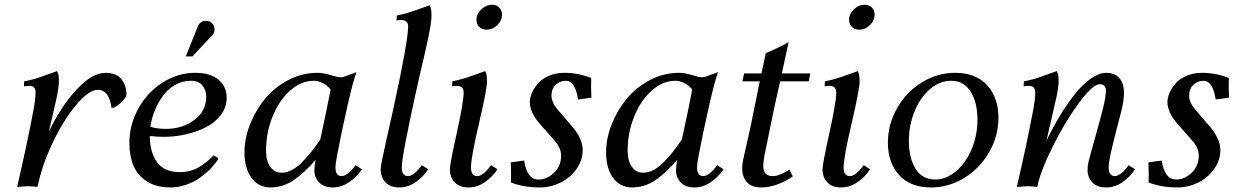

<svg xmlns="http://www.w3.org/2000/svg" viewBox="-20 -804 5315 826"><path d="M225.1 -498Q233.4 -486.3 233.4 -459Q233.4 -429.7 224.6 -388.2Q216.3 -349.1 189.9 -236.8Q240.7 -343.8 308.1 -417.2Q375.5 -490.7 434.6 -490.7Q480 -490.7 502 -463.6Q523.9 -436.5 523.9 -397.5Q523.9 -385.7 503.7 -365.7Q483.4 -345.7 467.8 -340.3H459.5Q456.1 -373.5 441.7 -395.5Q427.2 -417.5 400.9 -417.5Q363.3 -417.5 309.6 -354.7Q255.9 -292 208.3 -193.4Q160.6 -94.7 141.6 0Q115.7 -2.9 98.1 -2.9L53.7 0Q98.1 -190.9 125 -335.9Q132.8 -378.9 132.8 -407.7Q132.8 -434.6 106 -434.6Q91.8 -434.6 83 -432.6L84 -454.1Q108.4 -458.5 130.6 -465.1Q152.8 -471.7 182.9 -482.9Q212.9 -494.1 225.1 -498Z M899.9 -136.2 919.9 -121.1Q907.2 -100.6 887.2 -79.8Q867.2 -59.1 841.1 -40Q814.9 -21 781.2 -9.3Q747.6 2.4 713.4 2.4Q653.3 2.4 612.8 -23.2Q572.3 -48.8 554.4 -90.8Q536.6 -132.8 536.6 -189Q536.6 -266.6 574.7 -336.2Q612.8 -405.8 678.7 -448.2Q744.6 -490.7 820.3 -490.7Q884.8 -490.7 919.9 -461.2Q955.1 -431.6 955.1 -383.3Q955.1 -342.3 929.9 -309.1Q904.8 -275.9 864.7 -256.1Q824.7 -236.3 778.3 -225.8Q731.9 -215.3 685.5 -215.3Q658.7 -215.3 624.5 -218.8Q625 -147.9 656 -105.7Q687 -63.5 753.9 -63.5Q798.8 -63.5 833.5 -83.5Q868.2 -103.5 899.9 -136.2ZM800.3 -456.5Q764.6 -456.5 733.4 -438.7Q702.1 -420.9 680.9 -391.6Q659.7 -362.3 645.8 -328.1Q631.8 -293.9 627 -258.3Q657.7 -249.5 692.4 -249.5Q765.6 -249.5 816.4 -288.1Q867.2 -326.7 867.2 -387.7Q867.2 -416.5 850.8 -436.5Q834.5 -456.5 800.3 -456.5ZM808.1 -561.5H779.3L831.5 -691.4Q834.5 -698.7 839.8 -704.1Q850.1 -714.4 865.7 -714.4Q881.8 -714.4 892.3 -704.1Q902.8 -693.8 902.8 -678.2Q902.8 -662.1 894.5 -653.8Z M1337.9 -116.2Q1286.6 -57.1 1241.2 -27.3Q1195.8 2.4 1143.1 2.4Q1092.8 2.4 1062.3 -38.3Q1031.7 -79.1 1031.7 -148.9Q1031.7 -207.5 1055.4 -268.1Q1079.1 -328.6 1119.6 -378.2Q1160.2 -427.7 1219.7 -459.2Q1279.3 -490.7 1345.2 -490.7Q1370.6 -490.7 1401.1 -481.2Q1431.6 -471.7 1444.3 -471.7Q1454.6 -471.7 1460.4 -474.1L1513.7 -493.7Q1499 -456.1 1473.4 -342.5Q1447.8 -229 1430.2 -135.7Q1423.3 -101.6 1423.3 -83Q1423.3 -46.4 1450.2 -46.4Q1474.6 -46.4 1509.8 -93.3L1537.1 -75.7Q1516.6 -44.4 1482.9 -21Q1449.2 2.4 1412.6 2.4Q1374 2.4 1353.3 -18.8Q1332.5 -40 1332.5 -71.3Q1332.5 -90.8 1337.9 -116.2ZM1357.9 -204.1Q1387.7 -341.3 1402.3 -418.5Q1397 -425.8 1388.7 -433.3Q1380.4 -440.9 1363.8 -448.7Q1347.2 -456.5 1329.6 -456.5Q1276.4 -456.5 1228.8 -414.8Q1181.2 -373 1152.8 -303.2Q1124.5 -233.4 1124.5 -155.3Q1124.5 -111.3 1142.8 -86.2Q1161.1 -61 1191.4 -61Q1213.9 -61 1236.8 -73.2Q1259.8 -85.4 1282 -108.6Q1304.2 -131.8 1321 -153.1Q1337.9 -174.3 1357.9 -204.1Z M1828.1 -781.2Q1836.4 -770 1836.4 -736.8Q1836.4 -722.2 1833 -699.7Q1829.6 -677.2 1822.8 -643.8Q1815.9 -610.4 1809.1 -580.8Q1802.2 -551.3 1791 -502.9Q1779.8 -454.6 1772.5 -421.9Q1708.5 -132.3 1708.5 -84Q1708.5 -64.5 1715.1 -55.4Q1721.7 -46.4 1735.8 -46.4Q1759.8 -46.4 1794.9 -93.3L1822.3 -75.7Q1802.7 -44.9 1769.3 -21.2Q1735.8 2.4 1697.8 2.4Q1659.7 2.4 1638.7 -19Q1617.7 -40.5 1617.7 -75.7Q1617.7 -86.4 1624.3 -119.1Q1630.9 -151.9 1646.7 -222.2Q1662.6 -292.5 1670.9 -330.1Q1735.8 -627.4 1735.8 -689.5Q1735.8 -705.6 1728.3 -711.7Q1720.7 -717.8 1706.1 -717.8Q1693.8 -717.8 1686 -715.8L1687 -737.3Q1708.5 -741.2 1731 -747.8Q1753.4 -754.4 1785.6 -766.1Q1817.9 -777.8 1828.1 -781.2Z M2066.9 -498Q2075.2 -486.8 2075.2 -454.1Q2075.2 -420.4 2040.8 -273.7Q2006.3 -127 2006.3 -84Q2006.3 -64.5 2012.9 -55.4Q2019.5 -46.4 2033.7 -46.4Q2057.6 -46.4 2092.8 -93.3L2120.1 -75.7Q2100.6 -44.9 2067.1 -21.2Q2033.7 2.4 1995.6 2.4Q1957.5 2.4 1936.5 -19Q1915.5 -40.5 1915.5 -75.7Q1915.5 -98.6 1945.1 -231.9Q1974.6 -365.2 1974.6 -406.2Q1974.6 -434.6 1945.3 -434.6Q1932.6 -434.6 1924.8 -432.6L1925.8 -454.1Q1947.3 -458 1969.7 -464.6Q1992.2 -471.2 2024.4 -482.9Q2056.6 -494.6 2066.9 -498ZM2096.7 -783.7Q2115.7 -783.7 2127.7 -771.7Q2139.6 -759.8 2139.6 -741.2Q2139.6 -715.3 2119.4 -695.8Q2099.1 -676.3 2073.7 -676.3Q2054.2 -676.3 2042 -688.2Q2029.8 -700.2 2029.8 -718.8Q2029.8 -744.1 2050.5 -763.9Q2071.3 -783.7 2096.7 -783.7Z M2296.9 -31.7Q2333 -31.7 2363.5 -60.8Q2394 -89.8 2394 -135.3Q2394 -167.5 2363.8 -201.7L2303.7 -269.5Q2259.3 -319.8 2259.3 -365.7Q2259.3 -382.8 2267.8 -403.3Q2276.4 -423.8 2293.2 -443.8Q2310.1 -463.9 2340.1 -477.3Q2370.1 -490.7 2407.7 -490.7Q2466.3 -490.7 2523.4 -468.8Q2522.9 -458 2522.9 -435.1Q2522.9 -411.1 2524.4 -383.8L2466.8 -376Q2454.6 -456.5 2414.1 -456.5Q2389.2 -456.5 2370.8 -439.2Q2352.5 -421.9 2352.5 -392.6Q2352.5 -362.8 2379.9 -331.5L2439.9 -261.7Q2486.8 -207 2486.8 -159.2Q2486.8 -113.8 2459.5 -75.9Q2432.1 -38.1 2390.1 -17.8Q2348.1 2.4 2302.7 2.4Q2231.9 2.4 2178.2 -19Q2178.2 -24.9 2178.5 -37.4Q2178.7 -49.8 2178.7 -56.2Q2178.7 -79.6 2177.2 -105.5L2234.9 -113.3Q2246.6 -31.7 2296.9 -31.7Z M2893.6 -116.2Q2842.3 -57.1 2796.9 -27.3Q2751.5 2.4 2698.7 2.4Q2648.4 2.4 2617.9 -38.3Q2587.4 -79.1 2587.4 -148.9Q2587.4 -207.5 2611.1 -268.1Q2634.8 -328.6 2675.3 -378.2Q2715.8 -427.7 2775.4 -459.2Q2835 -490.7 2900.9 -490.7Q2926.3 -490.7 2956.8 -481.2Q2987.3 -471.7 3000 -471.7Q3010.3 -471.7 3016.1 -474.1L3069.3 -493.7Q3054.7 -456.1 3029.1 -342.5Q3003.4 -229 2985.8 -135.7Q2979 -101.6 2979 -83Q2979 -46.4 3005.9 -46.4Q3030.3 -46.4 3065.4 -93.3L3092.8 -75.7Q3072.3 -44.4 3038.6 -21Q3004.9 2.4 2968.3 2.4Q2929.7 2.4 2908.9 -18.8Q2888.2 -40 2888.2 -71.3Q2888.2 -90.8 2893.6 -116.2ZM2913.6 -204.1Q2943.4 -341.3 2958 -418.5Q2952.6 -425.8 2944.3 -433.3Q2936 -440.9 2919.4 -448.7Q2902.8 -456.5 2885.3 -456.5Q2832 -456.5 2784.4 -414.8Q2736.8 -373 2708.5 -303.2Q2680.2 -233.4 2680.2 -155.3Q2680.2 -111.3 2698.5 -86.2Q2716.8 -61 2747.1 -61Q2769.5 -61 2792.5 -73.2Q2815.4 -85.4 2837.6 -108.6Q2859.9 -131.8 2876.7 -153.1Q2893.6 -174.3 2913.6 -204.1Z M3466.3 -488.3 3459 -454.1H3336.4Q3307.6 -331.1 3269 -135.7Q3263.7 -107.4 3263.7 -90.8Q3263.7 -67.4 3273.7 -56.9Q3283.7 -46.4 3306.2 -46.4Q3332 -46.4 3376 -74.2L3390.6 -44.9Q3361.3 -24.4 3325.2 -11Q3289.1 2.4 3254.9 2.4Q3213.4 2.4 3193.1 -20.5Q3172.9 -43.5 3172.9 -80.6Q3172.9 -96.7 3176.8 -115.2Q3181.6 -138.2 3192.6 -186Q3203.6 -233.9 3209 -259.3Q3214.8 -287.1 3229.7 -361.1Q3244.6 -435.1 3248.5 -454.1H3173.8L3181.2 -488.3H3255.9L3274.4 -574.7Q3335 -601.6 3372.6 -622.6L3343.8 -488.3Z M3669.9 -498Q3678.2 -486.8 3678.2 -454.1Q3678.2 -420.4 3643.8 -273.7Q3609.4 -127 3609.4 -84Q3609.4 -64.5 3616 -55.4Q3622.6 -46.4 3636.7 -46.4Q3660.6 -46.4 3695.8 -93.3L3723.1 -75.7Q3703.6 -44.9 3670.2 -21.2Q3636.7 2.4 3598.6 2.4Q3560.5 2.4 3539.6 -19Q3518.6 -40.5 3518.6 -75.7Q3518.6 -98.6 3548.1 -231.9Q3577.6 -365.2 3577.6 -406.2Q3577.6 -434.6 3548.3 -434.6Q3535.6 -434.6 3527.8 -432.6L3528.8 -454.1Q3550.3 -458 3572.8 -464.6Q3595.2 -471.2 3627.4 -482.9Q3659.7 -494.6 3669.9 -498ZM3699.7 -783.7Q3718.8 -783.7 3730.7 -771.7Q3742.7 -759.8 3742.7 -741.2Q3742.7 -715.3 3722.4 -695.8Q3702.1 -676.3 3676.8 -676.3Q3657.2 -676.3 3645 -688.2Q3632.8 -700.2 3632.8 -718.8Q3632.8 -744.1 3653.6 -763.9Q3674.3 -783.7 3699.7 -783.7Z M4089.8 -490.7Q4178.7 -490.7 4227.1 -437Q4275.4 -383.3 4275.4 -297.4Q4275.4 -219.2 4235.8 -149.9Q4196.3 -80.6 4129.2 -39.1Q4062 2.4 3984.9 2.4Q3896 2.4 3847.9 -51Q3799.8 -104.5 3799.8 -189.9Q3799.8 -268.6 3838.9 -337.9Q3877.9 -407.2 3945.1 -449Q4012.2 -490.7 4089.8 -490.7ZM4071.3 -456.5Q4022.9 -456.5 3981 -420.7Q3939 -384.8 3914.6 -325.2Q3890.1 -265.6 3890.1 -198.2Q3890.1 -123.5 3918.9 -77.6Q3947.8 -31.7 4002.9 -31.7Q4050.8 -31.7 4093 -67.4Q4135.3 -103 4160.2 -162.4Q4185.1 -221.7 4185.1 -289.1Q4185.1 -363.8 4155.5 -410.2Q4126 -456.5 4071.3 -456.5Z M4740.2 -490.7Q4776.4 -490.7 4795.9 -467.8Q4815.4 -444.8 4815.4 -404.8Q4815.4 -375 4806.2 -335Q4800.3 -310.1 4783.4 -245.8Q4766.6 -181.6 4758.1 -142.8Q4749.5 -104 4749.5 -84Q4749.5 -46.4 4776.4 -46.4Q4800.8 -46.4 4835.9 -93.3L4863.3 -75.7Q4842.3 -43.9 4809.6 -20.8Q4776.9 2.4 4738.8 2.4Q4699.2 2.4 4679 -19.5Q4658.7 -41.5 4658.7 -72.3Q4658.7 -91.3 4663.1 -108.9Q4670.9 -140.6 4691.2 -211.7Q4711.4 -282.7 4724.6 -335.7Q4737.8 -388.7 4737.8 -414.1Q4737.8 -427.7 4730.7 -434.8Q4723.6 -441.9 4712.4 -441.9Q4680.7 -441.9 4619.6 -358.4Q4558.6 -274.9 4506.6 -168.9Q4454.6 -63 4442.4 0Q4416.5 -2.9 4398.9 -2.9L4354.5 0Q4398.9 -190.9 4425.8 -335.9Q4433.6 -378.9 4433.6 -407.7Q4433.6 -434.6 4406.7 -434.6Q4392.6 -434.6 4383.8 -432.6L4384.8 -454.1Q4409.2 -458.5 4431.4 -465.1Q4453.6 -471.7 4483.6 -482.9Q4513.7 -494.1 4525.9 -498Q4534.2 -486.3 4534.2 -459Q4534.2 -429.7 4525.4 -388.2Q4518.1 -355 4481.9 -198.2Q4509.3 -255.4 4539.1 -304.7Q4568.8 -354 4602.5 -397.2Q4636.2 -440.4 4672.1 -465.6Q4708 -490.7 4740.2 -490.7Z M5040 -31.7Q5076.2 -31.7 5106.7 -60.8Q5137.2 -89.8 5137.2 -135.3Q5137.2 -167.5 5106.9 -201.7L5046.9 -269.5Q5002.4 -319.8 5002.4 -365.7Q5002.4 -382.8 5011 -403.3Q5019.5 -423.8 5036.4 -443.8Q5053.2 -463.9 5083.3 -477.3Q5113.3 -490.7 5150.9 -490.7Q5209.5 -490.7 5266.6 -468.8Q5266.1 -458 5266.1 -435.1Q5266.1 -411.1 5267.6 -383.8L5210 -376Q5197.8 -456.5 5157.2 -456.5Q5132.3 -456.5 5114 -439.2Q5095.7 -421.9 5095.7 -392.6Q5095.7 -362.8 5123 -331.5L5183.1 -261.7Q5230 -207 5230 -159.2Q5230 -113.8 5202.6 -75.9Q5175.3 -38.1 5133.3 -17.8Q5091.3 2.4 5045.9 2.4Q4975.1 2.4 4921.4 -19Q4921.4 -24.9 4921.6 -37.4Q4921.9 -49.8 4921.9 -56.2Q4921.9 -79.6 4920.4 -105.5L4978 -113.3Q4989.7 -31.7 5040 -31.7Z"/></svg>

Font: Flanker
Style: Italic
Weight: 400
Italic angle: -12°
Designer: Flanker
Version: Version 2.027